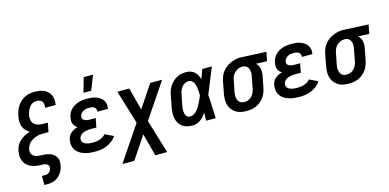

<svg xmlns="http://www.w3.org/2000/svg" viewBox="-85 -1277 4048 1996"><g transform="rotate(-15 1939.0 -278.5)"><path d="M226 210H190V113H226Q237 113 248.5 109.5Q260 106 269 98Q278 90 284 79Q290 68 292 56Q295 42 289 29.5Q283 17 271 10.5Q259 4 245 2Q231 0 216 0Q201 0 186.5 -1Q172 -2 158.5 -4.5Q145 -7 131.5 -10.5Q118 -14 105.5 -19.5Q93 -25 82 -32.5Q71 -40 61 -49Q51 -58 43 -69Q35 -80 30 -92Q25 -104 21.5 -117.5Q18 -131 17.5 -145.5Q17 -160 18.5 -174.5Q20 -189 22 -203Q26 -222 33 -240.5Q40 -259 52.5 -276Q65 -293 80.5 -306.5Q96 -320 113 -331Q130 -342 149 -350Q168 -358 188 -364Q164 -376 146 -395.5Q128 -415 118.5 -440Q109 -465 108.5 -493.5Q108 -522 114 -550Q119 -576 128 -602Q137 -628 151.5 -652Q166 -676 187.5 -696Q209 -716 234 -729Q259 -742 285.5 -747Q312 -752 338 -752Q365 -752 391 -748.5Q417 -745 440 -735Q463 -725 481 -708Q499 -691 509.5 -669Q520 -647 522 -620.5Q524 -594 519 -568L518 -563H405L406 -566Q409 -583 407 -600Q405 -617 396 -630Q387 -643 371 -649Q355 -655 338 -655Q324 -655 309 -650.5Q294 -646 281.5 -637Q269 -628 259.5 -615.5Q250 -603 243.5 -589.5Q237 -576 232 -561.5Q227 -547 224 -533Q219 -506 224 -480Q229 -454 246.5 -437Q264 -420 289.5 -413.5Q315 -407 342 -407H393L374 -310H323Q304 -310 284 -308Q264 -306 244.5 -300Q225 -294 206 -284Q187 -274 171.5 -259.5Q156 -245 146.5 -226Q137 -207 133 -187Q129 -168 134 -150.5Q139 -133 152 -121.5Q165 -110 182.5 -104.5Q200 -99 218 -97.5Q236 -96 255 -96Q274 -96 292.5 -93Q311 -90 328 -84.5Q345 -79 359.5 -69.5Q374 -60 385.5 -46.5Q397 -33 403 -16.5Q409 0 409 19Q409 38 406 56Q402 77 394.5 97Q387 117 374.5 135.5Q362 154 345 169Q328 184 308 193.5Q288 203 267 206.5Q246 210 226 210Z M791 12Q761 12 732 9Q703 6 676 -3Q649 -12 625.5 -27Q602 -42 586.5 -64.5Q571 -87 566 -116Q561 -145 567 -175Q571 -194 580 -212.5Q589 -231 605 -244.5Q621 -258 639.5 -267Q658 -276 679 -282Q664 -291 653.5 -303Q643 -315 637 -330.5Q631 -346 631 -364Q631 -382 635 -400Q639 -422 649.5 -443.5Q660 -465 677 -482Q694 -499 714.5 -511Q735 -523 757.5 -530Q780 -537 802.5 -539.5Q825 -542 847 -542Q872 -542 896.5 -539.5Q921 -537 943 -529.5Q965 -522 984.5 -509.5Q1004 -497 1017 -478.5Q1030 -460 1034.5 -436Q1039 -412 1034 -388L1033 -383H920L921 -385Q923 -399 917.5 -412Q912 -425 901 -432.5Q890 -440 875.5 -442.5Q861 -445 847 -445Q831 -445 815.5 -442.5Q800 -440 785 -432Q770 -424 759 -410.5Q748 -397 745 -381Q743 -371 745 -361.5Q747 -352 753.5 -345.5Q760 -339 768 -334.5Q776 -330 785.5 -328Q795 -326 805 -325Q815 -324 825 -324H886L867 -227H806Q794 -227 781.5 -226Q769 -225 756 -222.5Q743 -220 730.5 -215.5Q718 -211 707 -203Q696 -195 688 -183.5Q680 -172 678 -159Q675 -146 679 -133Q683 -120 692 -111.5Q701 -103 713 -98Q725 -93 738 -90Q751 -87 764.5 -86Q778 -85 791 -85Q809 -85 828 -87Q847 -89 865 -95Q883 -101 900.5 -111.5Q918 -122 930 -138L1022 -94Q1004 -66 976 -44.5Q948 -23 917 -10Q886 3 854 7.5Q822 12 791 12ZM831 -610 875 -767H976L914 -610Z M1512 210H1384L1320 -32L1158 210H1030L1284 -167L1174 -530H1302L1366 -288L1528 -530H1656L1402 -153Z M1842 12Q1812 12 1783 5.5Q1754 -1 1731.5 -17.5Q1709 -34 1694.5 -58.5Q1680 -83 1674.5 -111.5Q1669 -140 1670.5 -170.5Q1672 -201 1678 -231L1701 -351Q1706 -376 1715 -401Q1724 -426 1738.5 -448.5Q1753 -471 1773.5 -489.5Q1794 -508 1818 -520.5Q1842 -533 1867.5 -537.5Q1893 -542 1918 -542Q1943 -542 1966 -534Q1989 -526 2006 -510Q2023 -494 2034 -473.5Q2045 -453 2051 -430Q2061 -455 2070 -480Q2079 -505 2088 -530H2191Q2175 -491 2159 -452Q2143 -413 2128 -374L2127 -373Q2115 -343 2103.5 -313.5Q2092 -284 2079 -255Q2083 -191 2085 -127.5Q2087 -64 2091 0H1988Q1988 -21 1988.5 -42.5Q1989 -64 1990 -85Q1977 -66 1961.5 -48.5Q1946 -31 1926.5 -17Q1907 -3 1885.5 4.5Q1864 12 1842 12ZM1842 -85Q1862 -85 1881.5 -97Q1901 -109 1914.5 -125Q1928 -141 1939 -159.5Q1950 -178 1960 -197Q1970 -216 1978 -235Q1986 -254 1994 -274Q1993 -291 1992 -309Q1991 -327 1989 -344Q1987 -361 1983 -378Q1979 -395 1971 -409.5Q1963 -424 1949.5 -434.5Q1936 -445 1918 -445Q1898 -445 1878.5 -435.5Q1859 -426 1845 -409Q1831 -392 1823 -372.5Q1815 -353 1812 -333L1788 -213Q1786 -199 1784.5 -185Q1783 -171 1783.5 -157.5Q1784 -144 1787.5 -130.5Q1791 -117 1797.5 -106.5Q1804 -96 1816 -90.5Q1828 -85 1842 -85Z M2424 12Q2392 12 2362 6Q2332 0 2307 -15.5Q2282 -31 2264.5 -54.5Q2247 -78 2239 -107Q2231 -136 2232.5 -168Q2234 -200 2240 -231L2263 -351Q2268 -377 2278 -402.5Q2288 -428 2305.5 -450.5Q2323 -473 2345 -490Q2367 -507 2393 -518.5Q2419 -530 2445 -536.5Q2471 -543 2496 -543Q2502 -543 2507 -542.5Q2512 -542 2517 -542L2778 -530L2759 -433L2641 -438Q2655 -426 2663.5 -410Q2672 -394 2676 -376Q2680 -358 2679.5 -338Q2679 -318 2675 -299L2652 -179Q2647 -153 2637.5 -127.5Q2628 -102 2612 -79.5Q2596 -57 2574.5 -38.5Q2553 -20 2527.5 -8.5Q2502 3 2476 7.5Q2450 12 2424 12ZM2425 -85Q2446 -85 2467.5 -93.5Q2489 -102 2504 -118.5Q2519 -135 2528 -155.5Q2537 -176 2541 -197L2564 -317Q2569 -338 2569.5 -359Q2570 -380 2564 -398.5Q2558 -417 2543.5 -430Q2529 -443 2508 -445H2489Q2469 -445 2448.5 -435.5Q2428 -426 2411.5 -410Q2395 -394 2386 -373.5Q2377 -353 2374 -333L2350 -213Q2347 -198 2346 -182.5Q2345 -167 2347.5 -152.5Q2350 -138 2355.5 -125Q2361 -112 2371 -102.5Q2381 -93 2395 -89Q2409 -85 2425 -85Z M2991 12Q2961 12 2932 9Q2903 6 2876 -3Q2849 -12 2825.5 -27Q2802 -42 2786.5 -64.5Q2771 -87 2766 -116Q2761 -145 2767 -175Q2771 -194 2780 -212.5Q2789 -231 2805 -244.5Q2821 -258 2839.5 -267Q2858 -276 2879 -282Q2864 -291 2853.5 -303Q2843 -315 2837 -330.5Q2831 -346 2831 -364Q2831 -382 2835 -400Q2839 -422 2849.5 -443.5Q2860 -465 2877 -482Q2894 -499 2914.5 -511Q2935 -523 2957.5 -530Q2980 -537 3002.5 -539.5Q3025 -542 3047 -542Q3072 -542 3096.5 -539.5Q3121 -537 3143 -529.5Q3165 -522 3184.5 -509.5Q3204 -497 3217 -478.5Q3230 -460 3234.5 -436Q3239 -412 3234 -388L3233 -383H3120L3121 -385Q3123 -399 3117.5 -412Q3112 -425 3101 -432.5Q3090 -440 3075.5 -442.5Q3061 -445 3047 -445Q3031 -445 3015.5 -442.5Q3000 -440 2985 -432Q2970 -424 2959 -410.5Q2948 -397 2945 -381Q2943 -371 2945 -361.5Q2947 -352 2953.5 -345.5Q2960 -339 2968 -334.5Q2976 -330 2985.5 -328Q2995 -326 3005 -325Q3015 -324 3025 -324H3086L3067 -227H3006Q2994 -227 2981.5 -226Q2969 -225 2956 -222.5Q2943 -220 2930.5 -215.5Q2918 -211 2907 -203Q2896 -195 2888 -183.5Q2880 -172 2878 -159Q2875 -146 2879 -133Q2883 -120 2892 -111.5Q2901 -103 2913 -98Q2925 -93 2938 -90Q2951 -87 2964.5 -86Q2978 -85 2991 -85Q3009 -85 3028 -87Q3047 -89 3065 -95Q3083 -101 3100.5 -111.5Q3118 -122 3130 -138L3222 -94Q3204 -66 3176 -44.5Q3148 -23 3117 -10Q3086 3 3054 7.5Q3022 12 2991 12Z M3524 12Q3492 12 3462 6Q3432 0 3407 -15.5Q3382 -31 3364.5 -54.5Q3347 -78 3339 -107Q3331 -136 3332.5 -168Q3334 -200 3340 -231L3363 -351Q3368 -377 3378 -402.5Q3388 -428 3405.5 -450.5Q3423 -473 3445 -490Q3467 -507 3493 -518.5Q3519 -530 3545 -536.5Q3571 -543 3596 -543Q3602 -543 3607 -542.5Q3612 -542 3617 -542L3878 -530L3859 -433L3741 -438Q3755 -426 3763.5 -410Q3772 -394 3776 -376Q3780 -358 3779.5 -338Q3779 -318 3775 -299L3752 -179Q3747 -153 3737.5 -127.5Q3728 -102 3712 -79.5Q3696 -57 3674.5 -38.5Q3653 -20 3627.5 -8.5Q3602 3 3576 7.5Q3550 12 3524 12ZM3525 -85Q3546 -85 3567.5 -93.5Q3589 -102 3604 -118.5Q3619 -135 3628 -155.5Q3637 -176 3641 -197L3664 -317Q3669 -338 3669.5 -359Q3670 -380 3664 -398.5Q3658 -417 3643.5 -430Q3629 -443 3608 -445H3589Q3569 -445 3548.5 -435.5Q3528 -426 3511.5 -410Q3495 -394 3486 -373.5Q3477 -353 3474 -333L3450 -213Q3447 -198 3446 -182.5Q3445 -167 3447.5 -152.5Q3450 -138 3455.5 -125Q3461 -112 3471 -102.5Q3481 -93 3495 -89Q3509 -85 3525 -85Z"/></g></svg>

Font: Lode
Style: Bold Italic
Weight: 700
Italic angle: -11°
Monospace: yes
Designer: Belleve Invis
Foundry: Belleve Invis
Version: Version 29.2.0; ttfautohint (v1.8.3)